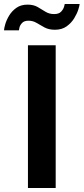

<svg xmlns="http://www.w3.org/2000/svg" viewBox="-65 -935 416 955"><path d="M74 0V-710H212V0ZM208 -787Q178 -787 156.5 -798.5Q135 -810 117 -821Q99 -832 77 -832Q55 -832 44.5 -820.5Q34 -809 31.5 -797Q29 -785 29 -784H-45Q-45 -793 -39 -814Q-33 -835 -19.5 -857.5Q-6 -880 16.5 -896Q39 -912 72 -912Q102 -912 122.5 -900Q143 -888 161.5 -876.5Q180 -865 204 -865Q228 -865 239 -877Q250 -889 253.5 -901Q257 -913 257 -915H331Q331 -908 324.5 -887.5Q318 -867 304 -844Q290 -821 266.5 -804Q243 -787 208 -787Z"/></svg>

Font: Raleway
Style: Bold
Weight: 700
Designer: Matt McInerney, Pablo Impallari, Rodrigo Fuenzalida
Foundry: Matt McInerney, Pablo Impallari, Rodrigo Fuenzalida
Version: Version 4.026